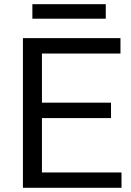

<svg xmlns="http://www.w3.org/2000/svg" viewBox="-20 -892 623 912"><path d="M507.3 -331.1H179.2V-72.8H557.1V0H88.9V-710.9H552.2V-637.7H179.2V-404.3H507.3ZM482.4 -803.2H133.8V-872.1H482.4Z"/></svg>

Font: Roboto Web
Style: Regular
Weight: 400
Designer: Google
Version: Version 1.200310; 2013